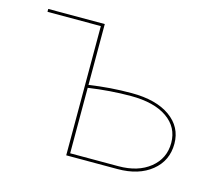

<svg xmlns="http://www.w3.org/2000/svg" viewBox="-74 -551 734 643"><g transform="rotate(15 293.0 -229.0)"><path d="M544 -131Q544 -72 499.5 -36Q455 0 382 0H204V-448H19V-458H215V-247Q287 -258 362 -258Q447 -258 495.5 -223.5Q544 -189 544 -131ZM533 -131Q533 -185 488 -216.5Q443 -248 362 -248Q291 -248 215 -237V-10H382Q450 -10 491.5 -43.5Q533 -77 533 -131Z"/></g></svg>

Font: Ysabeau SC Hairline
Style: Regular
Weight: 100
Designer: Christian Thalmann (Catharsis Fonts)
Version: Version 0.003